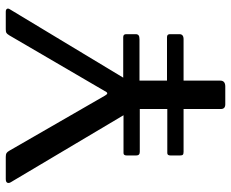

<svg xmlns="http://www.w3.org/2000/svg" viewBox="-86 -696 782 649"><g transform="rotate(-90 304.5 -371.0)"><path d="M590 -742Q597 -742 599.5 -738Q602 -734 598 -728L367 -345H504Q514 -345 514 -335V-303Q514 -296 510 -293Q506 -290 497 -290H357V-197H504Q514 -197 514 -187V-155Q514 -141 497 -141H357V-17Q357 0 337 0H277Q261 0 261 -15V-141H116Q109 -141 106.5 -143.5Q104 -146 104 -153V-185Q104 -196 112 -196H261V-289H116Q104 -289 104 -301V-333Q104 -344 112 -344H240L13 -726Q11 -729 11 -733Q11 -742 24 -742H99Q108 -742 112 -739.5Q116 -737 120 -730L305 -409Q306 -408 308.5 -403.5Q311 -399 314 -399Q318 -399 322 -408L510 -730Q515 -738 518.5 -740Q522 -742 531 -742Z"/></g></svg>

Font: Libre Franklin
Style: Regular
Weight: 400
Designer: Pablo Impallari, Rodrigo Fuenzalida
Foundry: Impallari Type
Version: Version 1.001; ttfautohint (v1.4.1)